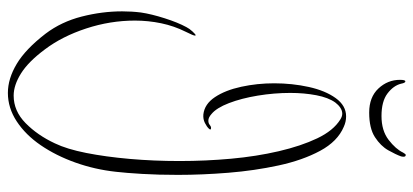

<svg xmlns="http://www.w3.org/2000/svg" viewBox="-308 -552 1074 499"><g transform="rotate(90 229.5 -302.0)"><path d="M221 215Q184 215 145.5 192Q107 169 67 117Q36 76 22.5 23Q9 -30 9 -82Q9 -107 12 -131Q16 -158 27 -192.5Q38 -227 50 -249Q54 -257 61.5 -265Q69 -273 71 -273Q72 -273 72 -271Q72 -267 62 -247Q47 -217 40 -183.5Q33 -150 33 -115Q33 -51 53.5 11.5Q74 74 108 119Q140 162 170.5 181Q201 200 228 200Q268 200 299.5 169Q331 138 352 93Q367 62 377 11.5Q387 -39 392.5 -101.5Q398 -164 398 -231Q398 -299 392 -365Q386 -431 372.5 -489Q359 -547 339 -589Q319 -631 290 -649Q282 -654 275 -654Q267 -654 259.5 -649Q252 -644 246 -636Q233 -618 227 -586.5Q221 -555 221 -519Q221 -477 228 -434.5Q235 -392 247.5 -359.5Q260 -327 276 -314Q285 -306 293 -306Q300 -306 304 -309.5Q308 -313 312 -313Q319 -313 314 -307.5Q309 -302 299 -297Q289 -292 277 -293Q250 -296 232 -323Q214 -350 205 -391.5Q196 -433 196 -477Q196 -524 205.5 -567Q215 -610 234.5 -637Q254 -664 282 -664Q296 -664 309 -658Q347 -642 371.5 -596.5Q396 -551 409.5 -488.5Q423 -426 428.5 -358Q434 -290 434 -227Q434 -176 431.5 -134Q429 -92 426 -66Q420 -11 402 39.5Q384 90 357 129.5Q330 169 295 192Q260 215 221 215ZM272 -724Q232 -724 209.5 -748Q187 -772 187 -804Q187 -818 191 -818Q195 -818 197 -807Q202 -787 222.5 -771.5Q243 -756 281 -756Q319 -756 343 -774.5Q367 -793 376 -812Q380 -819 382 -819Q389 -819 386 -807Q381 -793 370 -773.5Q359 -754 336 -739Q313 -724 272 -724Z"/></g></svg>

Font: Inspiration
Style: Regular
Weight: 400
Designer: Robert E. Leuschke
Foundry: Robert E. Leuschke
Version: Version 2.010; ttfautohint (v1.8.3)